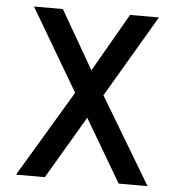

<svg xmlns="http://www.w3.org/2000/svg" viewBox="-51 -760 751 808"><g transform="rotate(5 324.0 -355.5)"><path d="M480 0.5 324.2 -264.2 168 0.5H46.4L264.2 -364.3L60.1 -710.9H182.1L324.2 -464.4L465.8 -710.9H587.9L383.8 -364.3L602.1 0.5Z"/></g></svg>

Font: Alte DIN 1451 Mittelschrift
Style: Regular
Weight: 400
Designer: Peter Wiegel
Foundry: Peter Wiegel
Version: Version 1.002 September 20, 2019